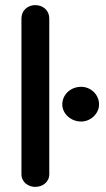

<svg xmlns="http://www.w3.org/2000/svg" viewBox="-20 -716 416 752"><path d="M118 16C146 16 173 -2 173 -34V-642C173 -678 146 -696 118 -696C91 -696 64 -678 64 -642V-34C64 -2 91 16 118 16ZM298 -240C335 -240 368 -271 368 -307C368 -346 335 -376 298 -376C257 -376 224 -346 224 -307C224 -271 257 -240 298 -240Z"/></svg>

Font: Dongle
Style: Regular
Weight: 400
Designer: Yanghee Ryu
Foundry: Yanghee Ryu
Version: Version 2.000